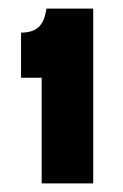

<svg xmlns="http://www.w3.org/2000/svg" viewBox="-20 -697 287 447"><path d="M77 -270V-516H29V-621Q56 -621 70 -634Q84 -647 88 -677H197V-270Z"/></svg>

Font: Bricolage Grotesque SemiCondensed
Style: Bold
Weight: 700
Width: 4
Designer: Mathieu Triay
Foundry: Atelier Triay
Version: Version 1.001;gftools[0.9.33.dev8+g029e19f]